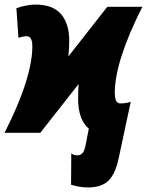

<svg xmlns="http://www.w3.org/2000/svg" viewBox="-42 -583 645 843"><path d="M344 240Q404 240 434.5 210Q465 180 479 112L532 -136Q511 -129 486 -129Q462 -129 462 -175Q462 -314 583 -553H429L258 -335Q260 -353 261 -370Q262 -387 262 -404Q262 -479 226 -521Q190 -563 113 -563Q94 -563 69.5 -558Q45 -553 30 -547L39 -417Q60 -424 75 -424Q100 -424 100 -379Q100 -312 70 -217Q40 -122 -22 0H135L303 -214Q302 -197 301.5 -181Q301 -165 301 -149Q301 -58 348 -18L333 58Q325 99 299 99Q280 99 271 90L270 228Q282 232 302 236Q322 240 344 240Z"/></svg>

Font: Noto Sans Display Condensed Black
Style: Italic
Weight: 900
Width: 3
Italic angle: -192°
Designer: Monotype Design Team
Foundry: Monotype Imaging Inc.
Version: Version 1.900